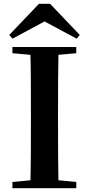

<svg xmlns="http://www.w3.org/2000/svg" viewBox="-20 -987 466 1007"><path d="M242.7 -967 398.3 -803.8 382.3 -784.1 173.3 -896.1H253.7L45.3 -784.1L28.7 -803.8L184.3 -967ZM45.1 0V-32.6L198.2 -47.3H226L380.1 -32.6V0ZM138.6 0Q141.4 -85.2 141.7 -171.8Q142.1 -258.5 142.1 -346.1V-393.6Q142.1 -481.3 141.7 -567.7Q141.4 -654.1 138.6 -740.5H287Q285.3 -655.6 284.8 -568.4Q284.3 -481.3 284.3 -393.6V-346.9Q284.3 -259.9 284.8 -173.3Q285.3 -86.6 287 0ZM45.1 -707.9V-740.5H380.1V-707.9L226 -694.2H198.2Z"/></svg>

Font: Noto Serif TC
Style: Regular
Weight: 200
Designer: Ryoko NISHIZUKA 西塚涼子 (kana & ideographs); Frank Grießhammer (Latin, Greek & Cyrillic); Wenlong ZHANG 张文龙 (bopomofo); San
Foundry: Adobe
Version: Version 2.001;hotconv 1.1.0;makeotfexe 2.6.0